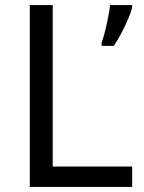

<svg xmlns="http://www.w3.org/2000/svg" viewBox="-20 -734 564 754"><path d="M97 0V-714H187V-80H499V0ZM499 -705Q495 -687 483.5 -660Q472 -633 457 -604.5Q442 -576 427 -554H379V-566Q386 -585 392.5 -611.5Q399 -638 404.5 -665.5Q410 -693 412 -714H499Z"/></svg>

Font: Noto Sans Old South Arabian
Style: Regular
Weight: 400
Designer: Monotype Design Team
Foundry: Monotype Imaging Inc.
Version: Version 2.001; ttfautohint (v1.8.4.7-5d5b)